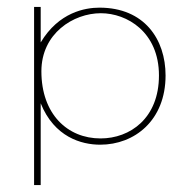

<svg xmlns="http://www.w3.org/2000/svg" viewBox="-20 -532 535 552"><path d="M269 -134C174 -134 99 -204 99 -327C99 -436 191 -494 270 -494C345 -494 437 -440 437 -315C437 -192 354 -134 269 -134ZM97 0V-235C136 -138 214 -116 268 -116C367 -116 456 -186 456 -315C456 -419 395 -510 266 -510C225 -510 149 -497 97 -410V-512H78V0Z"/></svg>

Font: Advent Pro
Style: Thin
Weight: 100
Designer: Andreas Kalpakidis
Foundry: Andreas Kalpakidis
Version: Version 2.002 2007